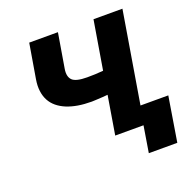

<svg xmlns="http://www.w3.org/2000/svg" viewBox="-154 -874 1175 1196"><g transform="rotate(-20 434.0 -276.0)"><path d="M127.8 -498.6 166.2 -727.3H356.5L318.2 -498.6Q309.7 -448.2 334.2 -424Q358.3 -400.6 431.8 -400.6Q458.5 -400.6 485.3 -401.6Q512.1 -402.7 538.7 -405.2L592.3 -727.3H784.1L683.6 -122.2H867.9L819.6 174.7H630.7L659.1 0H471.6L513.8 -255Q498.9 -253.6 481.4 -252.3Q463.8 -251.1 448 -250.4Q432.2 -249.6 420.6 -249.1Q409.1 -248.6 406.2 -248.6Q310 -248.6 242.9 -275.9Q209.2 -289.8 184.3 -310.4Q159.4 -331 144.5 -358.8Q129.6 -386.7 125.2 -421.7Q120.7 -456.7 127.8 -498.6Z"/></g></svg>

Font: Inter P Black
Style: Italic
Weight: 900
Italic angle: -9.40001°
Designer: Rasmus Andersson
Foundry: rsms
Version: Version 3.018;git-588b23468